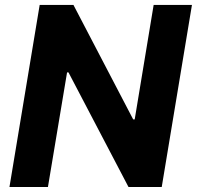

<svg xmlns="http://www.w3.org/2000/svg" viewBox="-20 -747 787 767"><path d="M626.1 0H493.3L253.6 -457.7H247.9L171.5 0H17.8L138.5 -727.3H273.4L512.1 -269.9H518.1L593.8 -727.3H746.8Z"/></svg>

Font: Linik Sans
Style: Bold Italic
Weight: 700
Italic angle: 9°
Designer: Fonts by Rasmus Andersson / Changes by Cristiano Sobral with parts from Marc Monis
Foundry: rsms
Version: Version 3.020; ttfautohint (v1.6)